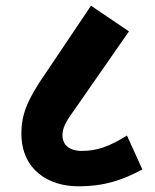

<svg xmlns="http://www.w3.org/2000/svg" viewBox="-20 -653 545 673"><path d="M254 0C348 0 409 -22 479 -59L425 -178C363 -139 319 -124 267 -124C222 -124 199 -146 199 -179C199 -202 208 -223 238 -264L432 -543L299 -633L139 -395C75 -303 55 -251 55 -185C55 -57 151 0 254 0Z"/></svg>

Font: Noto Sans Devanagari UI Condensed ExtraBold
Style: Regular
Weight: 800
Width: 3
Designer: Jelle Bosma - Monotype Design Team
Foundry: Monotype Imaging Inc.
Version: Version 2.004